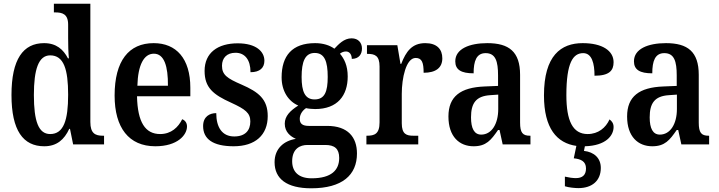

<svg xmlns="http://www.w3.org/2000/svg" viewBox="-20 -780 3881 1037"><path d="M219 10C287 10 327 -26 354 -84H358L375 0H542V-47H535C494 -47 468 -60 468 -121V-760H271V-713H278C316 -713 348 -705 348 -647V-574C348 -538 349 -497 352 -465H347C322 -513 284 -547 218 -547C105 -547 42 -460 42 -267C42 -75 105 10 219 10ZM251 -56C188 -56 163 -125 163 -267C163 -405 188 -481 251 -481C325 -481 348 -405 348 -268C348 -131 324 -56 251 -56Z M819 10C939 10 990 -51 990 -97C990 -118 978 -131 964 -136C943 -93 905 -56 845 -56C765 -56 723 -119 720 -260H1008V-306C1008 -464 932 -547 810 -547C676 -547 599 -452 599 -264C599 -90 676 10 819 10ZM887 -317H722C725 -429 757 -490 811 -490C867 -490 888 -422 887 -317Z M1242 10C1359 10 1426 -51 1426 -153C1426 -244 1377 -283 1285 -323C1206 -357 1179 -376 1179 -425C1179 -467 1205 -495 1252 -495C1302 -495 1333 -458 1333 -390C1384 -390 1408 -414 1408 -452C1408 -502 1363 -546 1264 -546C1156 -546 1085 -495 1085 -397C1085 -307 1131 -269 1229 -225C1305 -190 1332 -170 1332 -124C1332 -76 1305 -43 1245 -43C1180 -43 1148 -92 1148 -169C1113 -169 1077 -151 1077 -99C1077 -30 1129 10 1242 10Z M1661 237C1829 237 1908 165 1908 49C1908 -39 1859 -100 1747 -100H1648C1615 -100 1599 -111 1599 -138C1599 -164 1616 -185 1633 -196C1644 -193 1668 -191 1682 -191C1803 -191 1858 -264 1858 -367C1858 -426 1839 -463 1816 -490C1825 -497 1835 -502 1849 -502C1867 -502 1880 -486 1880 -462C1919 -462 1935 -488 1935 -518C1935 -548 1916 -573 1879 -573C1837 -573 1808 -540 1786 -517C1761 -535 1726 -547 1682 -547C1558 -547 1501 -479 1501 -362C1501 -289 1537 -233 1591 -210C1547 -182 1518 -153 1518 -112C1518 -67 1549 -43 1578 -30C1514 -20 1463 22 1463 96C1463 186 1529 237 1661 237ZM1679 -243C1627 -243 1609 -286 1609 -364C1609 -446 1627 -494 1680 -494C1733 -494 1750 -448 1750 -365C1750 -285 1734 -243 1679 -243ZM1663 183C1592 183 1558 147 1558 91C1558 22 1602 3 1640 3H1737C1787 3 1812 23 1812 73C1812 138 1771 183 1663 183Z M1959 0H2239V-47H2212C2176 -47 2150 -55 2150 -114V-273C2150 -358 2173 -467 2225 -467C2259 -467 2268 -442 2268 -387C2334 -387 2369 -414 2369 -465C2369 -514 2340 -547 2277 -547C2205 -547 2173 -502 2147 -435H2143L2126 -536H1962V-489H1965C2004 -489 2030 -480 2030 -421V-119C2030 -56 2002 -47 1962 -47H1959Z M2538 10C2606 10 2632 -23 2670 -78H2678L2695 0H2845V-47H2842C2803 -47 2789 -63 2789 -118V-376C2789 -501 2729 -547 2612 -547C2515 -547 2439 -516 2439 -449C2439 -403 2471 -384 2538 -384C2538 -450 2553 -493 2603 -493C2657 -493 2670 -448 2670 -373V-316L2598 -313C2467 -308 2402 -259 2402 -151C2402 -41 2462 10 2538 10ZM2579 -53C2541 -53 2524 -87 2524 -146C2524 -222 2550 -261 2628 -266L2671 -269V-191C2671 -110 2635 -53 2579 -53Z M3104 236C3177 236 3225 197 3225 127C3225 74 3189 41 3134 35L3139 10C3253 7 3294 -48 3294 -94C3294 -113 3285 -126 3272 -135C3252 -90 3211 -56 3154 -56C3073 -56 3039 -128 3039 -266C3039 -442 3075 -493 3130 -493C3177 -493 3191 -437 3191 -371C3271 -371 3294 -399 3294 -444C3294 -506 3233 -547 3127 -547C3010 -547 2918 -480 2918 -265C2918 -86 2988 -7 3093 8L3079 75C3117 79 3145 91 3145 130C3145 167 3124 182 3090 182C3074 182 3052 179 3031 174V226C3052 233 3086 236 3104 236Z M3503 10C3571 10 3597 -23 3635 -78H3643L3660 0H3810V-47H3807C3768 -47 3754 -63 3754 -118V-376C3754 -501 3694 -547 3577 -547C3480 -547 3404 -516 3404 -449C3404 -403 3436 -384 3503 -384C3503 -450 3518 -493 3568 -493C3622 -493 3635 -448 3635 -373V-316L3563 -313C3432 -308 3367 -259 3367 -151C3367 -41 3427 10 3503 10ZM3544 -53C3506 -53 3489 -87 3489 -146C3489 -222 3515 -261 3593 -266L3636 -269V-191C3636 -110 3600 -53 3544 -53Z"/></svg>

Font: Noto Serif Bengali Condensed
Style: Regular
Weight: 400
Width: 3
Designer: Juan Bruce, Universal Thirst, Indian Type Foundry and the Monotype Design Team.
Foundry: Monotype Imaging Inc.
Version: Version 2.003